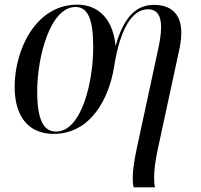

<svg xmlns="http://www.w3.org/2000/svg" viewBox="-20 -566 863 826"><path d="M555 240H647C644 228 643 215 643 198C643 164 649 121 659 75L749 -342C755 -368 760 -397 760 -425C760 -502 720 -545 642 -545C571 -545 515 -500 478 -371H477C463 -504 385 -546 313 -546C131 -546 43 -348 43 -193C43 -58 108 10 211 10C373 10 449 -147 470 -274C489 -398 531 -526 617 -526C659 -526 673 -493 673 -450C673 -422 668 -389 661 -357L570 65C559 115 551 162 551 202C551 216 552 229 555 240ZM221 0C168 0 140 -49 140 -172C140 -322 196 -536 305 -536C358 -536 381 -484 381 -362C381 -216 332 0 221 0Z"/></svg>

Font: Noto Serif Display SemiCondensed
Style: Italic
Weight: 400
Width: 4
Italic angle: -12°
Designer: Monotype Design Team
Foundry: Monotype Imaging Inc.
Version: Version 2.009